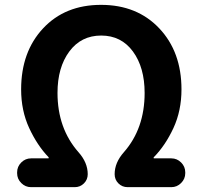

<svg xmlns="http://www.w3.org/2000/svg" viewBox="-20 -774 837 794"><path d="M108.4 0Q85 0 67.9 -17.1Q50.8 -34.2 50.8 -57.6V-61.5Q50.8 -85 67.9 -102.1Q85 -119.1 108.4 -119.1H179.7Q181.6 -119.1 181.6 -121.1Q181.6 -123 180.7 -124Q133.8 -172.9 100.6 -244.6Q67.4 -316.4 67.4 -404.3Q67.4 -559.6 158.2 -656.7Q249 -753.9 397.9 -753.9Q546.9 -753.9 638.7 -656.7Q730.5 -559.6 730.5 -404.3Q730.5 -316.4 697.3 -244.6Q664.1 -172.9 616.2 -124Q615.2 -123 615.2 -121.1Q615.2 -119.1 617.2 -119.1H688.5Q711.9 -119.1 729 -102.1Q746.1 -85 746.1 -61.5V-57.6Q746.1 -34.2 729 -17.1Q711.9 0 688.5 0H507.8Q485.4 0 469.7 -15.6Q454.1 -31.2 454.1 -53.7Q454.1 -101.6 492.2 -144.5Q578.1 -242.2 578.1 -389.6Q578.1 -495.1 529.8 -561Q481.4 -627 398.4 -627Q315.4 -627 266.6 -561Q217.8 -495.1 217.8 -389.6Q217.8 -243.2 304.7 -144.5Q342.8 -101.6 342.8 -53.7Q342.8 -31.2 327.1 -15.6Q311.5 0 289.1 0Z"/></svg>

Font: Gen Jyuu Gothic Bold
Style: Bold
Weight: 700
Designer: [Source Han Sans]
Ryoko NISHIZUKA  (kana & ideographs); Paul D. Hunt (Latin, Greek & Cyrillic); Wenlong ZHANG  (bopomofo
Version: Version 1.002.20150607